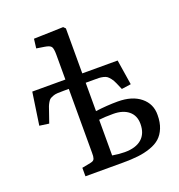

<svg xmlns="http://www.w3.org/2000/svg" viewBox="-137 -881 930 995"><g transform="rotate(-20 328.0 -383.0)"><path d="M165 0V-46.9L212.9 -56.2Q222.2 -58.1 227.8 -61.5Q233.4 -64.9 235.6 -72Q237.8 -79.1 238.3 -85Q238.8 -90.8 238.8 -104V-455.1H210Q189 -455.1 175.5 -454.3Q162.1 -453.6 150.9 -449.2Q139.6 -444.8 133.8 -440.9Q127.9 -437 121.3 -425.8Q114.7 -414.6 111.3 -405.5Q107.9 -396.5 101.1 -376L82 -320.8L29.8 -328.1L56.2 -506.8H238.8V-643.1Q238.8 -676.8 231.7 -687.7Q224.6 -698.7 195.8 -703.1L151.9 -710L158.2 -761.2L320.8 -766.1L332 -754.9V-506.8H526.9L548.8 -368.2L497.1 -360.8L481 -397.9Q473.6 -415 464.8 -426.3Q456.1 -437.5 448.7 -443.1Q441.4 -448.7 428 -451.7Q414.6 -454.6 406.7 -454.8Q398.9 -455.1 379.9 -455.1H332V-298.8Q395.5 -307.1 454.1 -307.1Q533.7 -307.1 579.8 -269.5Q626 -231.9 625 -170.9Q625 -129.9 612.5 -99.4Q600.1 -68.8 579.1 -50Q558.1 -31.2 525.1 -19.8Q492.2 -8.3 455.8 -4.2Q419.4 0 372.1 0ZM399.9 -47.9Q460.9 -47.9 493.4 -76.2Q525.9 -104.5 525.9 -158.2Q525.9 -204.1 494.9 -229.5Q463.9 -254.9 410.2 -254.9Q360.4 -254.9 332 -251V-54.2Q369.1 -47.9 399.9 -47.9Z"/></g></svg>

Font: Literata Book
Style: Regular
Weight: 400
Designer: Latin by Veronika Burian and Jose Scaglione. Greek by Irene Vlachou. Cyrillic by Vera Evstafieva
Foundry: TypeTogether
Version: Version 2.003;PS 002.003;hotconv 1.0.88;makeotf.lib2.5.64775